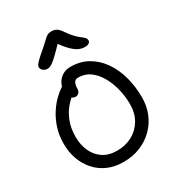

<svg xmlns="http://www.w3.org/2000/svg" viewBox="-226 -1118 1172 1269"><g transform="rotate(-30 360.0 -483.5)"><path d="M344 10Q276 10 223.5 -13.5Q171 -37 134.5 -78.5Q98 -120 78.5 -174Q59 -228 59 -290Q59 -357 77 -411.5Q95 -466 123 -508.5Q151 -551 181.5 -580Q212 -609 237 -624.5Q262 -640 274 -640Q284 -640 292 -637Q300 -634 309 -621Q324 -599 313.5 -582Q303 -565 282 -551Q252 -531 221.5 -496Q191 -461 170.5 -410Q150 -359 150 -290Q150 -233 171.5 -184Q193 -135 236 -105.5Q279 -76 344 -76Q409 -76 460 -104Q511 -132 540.5 -182.5Q570 -233 570 -300Q570 -357 556.5 -414Q543 -471 516 -519Q489 -567 450.5 -595.5Q412 -624 361 -624Q338 -624 329 -607.5Q320 -591 320 -566Q320 -545 309.5 -533.5Q299 -522 284 -522Q271 -522 259.5 -529Q248 -536 240.5 -550.5Q233 -565 233 -585Q233 -619 246.5 -647Q260 -675 287 -693Q314 -711 351 -711Q425 -711 482.5 -678.5Q540 -646 580 -589Q620 -532 640.5 -457.5Q661 -383 661 -300Q661 -235 638.5 -179Q616 -123 573.5 -80.5Q531 -38 473 -14Q415 10 344 10ZM215 -775Q202 -775 191.5 -780.5Q181 -786 175 -795Q169 -804 169 -813Q169 -820 174 -828.5Q179 -837 196 -854Q213 -871 251 -903Q281 -929 297.5 -945.5Q314 -962 327 -969.5Q340 -977 360 -977Q383 -977 399.5 -966.5Q416 -956 435 -927Q458 -894 477.5 -874.5Q497 -855 512 -844Q527 -833 535 -824Q543 -815 543 -802Q543 -791 532.5 -783.5Q522 -776 503 -776Q479 -776 457 -785.5Q435 -795 407.5 -821.5Q380 -848 342 -901H370Q328 -856 301.5 -830.5Q275 -805 259 -793Q243 -781 233 -778Q223 -775 215 -775Z"/></g></svg>

Font: Shantell Sans Light
Style: Regular
Weight: 400
Version: Version 1.011;[c5ecc13dd]